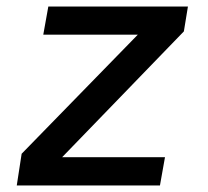

<svg xmlns="http://www.w3.org/2000/svg" viewBox="-20 -570 640 590"><path d="M46.5 -97.5 403.5 -463.5H113L128.5 -550H557.5L545 -473.5L171 -87H487L471.5 0H31.5Z"/></svg>

Font: JuliaMono Medium
Style: Italic
Weight: 500
Italic angle: -9°
Monospace: yes
Designer: cormullion
Foundry: corm
Version: Version 0.054; ttfautohint (v1.8.4)